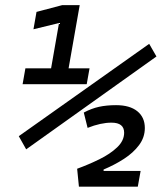

<svg xmlns="http://www.w3.org/2000/svg" viewBox="-20 -713 626 734"><path d="M281.7 0.5 274.9 -67.9Q318.8 -84 360.1 -104.2Q401.4 -124.5 428 -149.9Q454.6 -175.3 454.6 -205.6Q454.6 -244.1 406.2 -244.1Q365.2 -244.1 314.9 -224.1L300.3 -282.7Q329.6 -298.3 358.6 -304.7Q387.7 -311 423.8 -311Q476.1 -311 504.9 -287.8Q533.7 -264.6 533.7 -223.6Q533.7 -188 511.7 -158.4Q489.7 -128.9 453.9 -105.7Q418 -82.5 376 -64.9V-59.6H517.6L506.8 0.5ZM66.4 -391.1 77.1 -451.7H175.3L205.6 -625L107.9 -601.1L119.6 -667.5L217.8 -693.4H284.7L242.2 -451.7H322.3L311.5 -391.1ZM80.1 -142.1 51.8 -192.4 550.3 -545.4 578.1 -497.1Z"/></svg>

Font: CaskaydiaCove NFP SemiLight
Style: Italic
Weight: 350
Italic angle: -10°
Designer: Aaron Bell
Foundry: Saja Typeworks
Version: Version 2111.001; VTT 6.35;Nerd Fonts 3.1.1